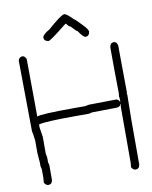

<svg xmlns="http://www.w3.org/2000/svg" viewBox="-91 -914 768 969"><g transform="rotate(-10 293.0 -429.0)"><path d="M60.5 -673.8Q72.8 -673.8 80.1 -656.2Q82 -495.6 82 -404.3V-361.3Q98.6 -371.1 279.3 -371.1H328.1Q330.6 -371.1 349.6 -375Q469.2 -377 490.2 -377Q505.9 -371.1 505.9 -361.3H507.8V-369.1Q507.8 -388.2 505.9 -388.7Q505.9 -393.6 507.8 -404.3Q505.9 -530.8 505.9 -613.3V-642.6Q509.3 -664.1 527.3 -664.1Q543 -664.1 546.9 -642.6V-613.3Q546.9 -540 548.8 -400.4L546.9 -396.5Q546.9 -392.6 548.8 -392.6Q546.9 -307.1 546.9 -265.6V-33.2Q543.5 -11.7 525.4 -11.7Q512.2 -11.7 503.9 -27.3L505.9 -50.8V-337.9L507.8 -349.6V-351.6H505.9Q505.9 -340.3 488.3 -335.9Q379.9 -334 357.4 -334Q344.7 -330.1 339.8 -330.1H271.5Q114.7 -330.1 84 -320.3V-304.7L91.8 -255.9V-169.9Q95.7 -150.9 95.7 -148.4V-125Q99.6 -111.3 99.6 -109.4V-33.2Q96.2 -11.7 78.1 -11.7Q64.9 -11.7 56.6 -27.3L58.6 -50.8V-95.7Q58.6 -97.7 54.7 -111.3V-128.9Q50.8 -176.3 50.8 -181.6V-244.1Q46.4 -281.2 43 -293Q41 -412.1 39.1 -656.2Q45.4 -673.8 60.5 -673.8ZM306.6 -846.2Q316.9 -846.2 349.6 -813Q353.5 -813 390.6 -773.9Q414.1 -749 414.1 -738.8V-736.8Q410.6 -715.3 392.6 -715.3Q381.3 -715.3 357.4 -750.5Q353 -750.5 326.2 -779.8Q318.8 -779.8 306.6 -797.4H302.7Q215.3 -727.1 205.1 -727.1H203.1Q181.6 -730.5 181.6 -748.5Q182.6 -763.7 218.8 -783.7Q289.6 -846.2 304.7 -846.2Z"/></g></svg>

Font: CEF Fonts CJK
Style: Regular
Weight: 400
Designer: PartyBoss (派对大魔王)
Version: Release 2.25